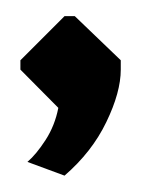

<svg xmlns="http://www.w3.org/2000/svg" viewBox="-20 -135 178 238"><path d="M60 82.7Q94 53.3 111.8 16.3Q129.7 -20.7 129.7 -48.7V-60.3L72.7 -115H60L5.3 -60.3V-48.7L52.3 -1.3Q48 20.7 36.5 38.5Q25 56.3 14 65.7Z"/></svg>

Font: Jomhuria
Style: Regular
Weight: 400
Designer: Arabic design by Kourosh Beigpour, Latin design by Eben Sorkin, engineering by Lasse Fister and Khaled Hosney
Version: Version 1.0010